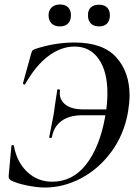

<svg xmlns="http://www.w3.org/2000/svg" viewBox="-20 -826 609 858"><path d="M29 -20Q22 -25 20 -29.5Q18 -34 19 -44L31 -174Q31 -177 36.5 -177.5Q42 -178 42 -174Q56 -100 102.5 -57Q149 -14 213 -14Q305 -14 365.5 -92Q426 -170 450 -305Q460 -359 460 -410Q460 -507 421 -562.5Q382 -618 313 -618Q254 -618 197.5 -576.5Q141 -535 93 -451Q92 -448 89 -448Q87 -448 84.5 -450Q82 -452 83 -455L118 -582Q122 -596 124 -599Q126 -602 134 -606Q223 -636 313 -636Q440 -636 499.5 -570Q559 -504 559 -399Q559 -369 552 -325Q534 -224 477.5 -147.5Q421 -71 342.5 -29.5Q264 12 181 12Q145 12 99 2.5Q53 -7 29 -20ZM200 -214 214 -285 220 -316Q223 -335 227 -366Q229 -377 231 -392Q233 -407 236 -425Q236 -427 240 -427Q243 -427 246 -425.5Q249 -424 248 -422Q247 -418 247 -410Q247 -377 274.5 -357Q302 -337 353 -337H521L516 -311H348Q290 -311 255 -285.5Q220 -260 212 -213Q211 -209 205 -209.5Q199 -210 200 -214ZM197 -758Q197 -780 211 -793Q225 -806 248 -806Q271 -806 284 -793.5Q297 -781 297 -758Q297 -734 284 -721Q271 -708 248 -708Q224 -708 210.5 -721Q197 -734 197 -758ZM373 -758Q373 -781 386 -793Q399 -805 423 -805Q446 -805 458.5 -792.5Q471 -780 471 -758Q471 -734 458.5 -721Q446 -708 423 -708Q399 -708 386 -721Q373 -734 373 -758Z"/></svg>

Font: Cormorant Garamond SemiBold
Style: Italic
Weight: 600
Italic angle: -10°
Designer: Christian Thalmann (Catharsis Fonts)
Foundry: Catharsis Fonts
Version: Version 4.000